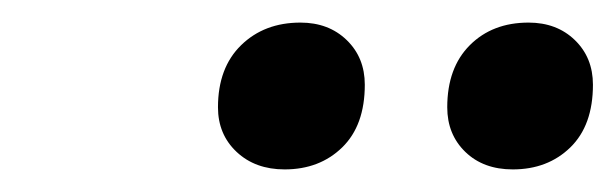

<svg xmlns="http://www.w3.org/2000/svg" viewBox="-20 -722 545 170"><path d="M434 -572Q408 -572 392 -587.5Q376 -603 376 -627Q376 -662 396 -682Q416 -702 448 -702Q473 -702 489 -686.5Q505 -671 505 -647Q505 -611 485 -591.5Q465 -572 434 -572ZM232 -572Q206 -572 189.5 -587.5Q173 -603 173 -627Q173 -662 193.5 -682Q214 -702 246 -702Q271 -702 287 -686.5Q303 -671 303 -647Q303 -611 283 -591.5Q263 -572 232 -572Z"/></svg>

Font: Prodigy Sans Medium
Style: Italic
Weight: 500
Italic angle: -13°
Designer: Wei Huang
Foundry: Wei Huang
Version: Version 1.003; ttfautohint (v1.8.3)